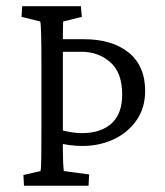

<svg xmlns="http://www.w3.org/2000/svg" viewBox="-20 -593 527 613"><path d="M56.6 0 54.7 -34.2 109.4 -46.9Q111.3 -54.7 111.8 -89.4Q112.3 -124 112.3 -188.5V-383.8Q112.3 -449.2 111.3 -483.9Q110.4 -518.6 108.4 -524.4L48.8 -539.1L50.8 -573.2H238.3L241.2 -539.1L181.6 -524.4Q181.6 -519.5 181.2 -509.3Q180.7 -499 180.7 -482.4V-439.5L170.9 -467.8H248Q337.9 -467.8 390.6 -425.3Q443.4 -382.8 443.4 -302.7Q443.4 -248 415.5 -208.5Q387.7 -168.9 342.3 -147.9Q296.9 -127 243.2 -127Q220.7 -127 201.2 -129.9Q181.6 -132.8 165 -135.7V-180.7Q188.5 -173.8 206.5 -170.9Q224.6 -168 241.2 -168Q301.8 -168 335.9 -198.7Q370.1 -229.5 370.1 -291Q370.1 -361.3 332 -394.5Q293.9 -427.7 240.2 -427.7H180.7V-111.3Q180.7 -90.8 181.6 -72.8Q182.6 -54.7 183.6 -46.9L264.6 -36.1L262.7 0Z"/></svg>

Font: Crimson Pro Light
Style: Regular
Weight: 300
Designer: Jacques Le Bailly
Foundry: Baron von Fonthausen
Version: Version 1.003